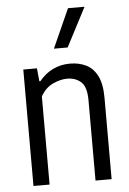

<svg xmlns="http://www.w3.org/2000/svg" viewBox="-56 -849 598 891"><g transform="rotate(-5 243.0 -404.0)"><path d="M63.5 0V-542.5H127L133 -482H138Q164.5 -515 201.2 -533Q238 -551 281.5 -551Q323 -551 356 -535Q389 -519 408.2 -481.5Q427.5 -444 427.5 -379V0H352.5V-374.5Q352.5 -436 327.2 -459.2Q302 -482.5 261.5 -482.5Q232 -482.5 196.5 -466.5Q161 -450.5 138.5 -410.5V0ZM213.5 -626.5 295 -808H372L277.5 -626.5Z"/></g></svg>

Font: Encode Sans Cnd
Style: Regular
Weight: 400
Width: 3
Designer: Multiple Designers
Foundry: Impallari Type
Version: Version 3.002; ttfautohint (v1.8.3) -l 8 -r 50 -G 200 -x 14 